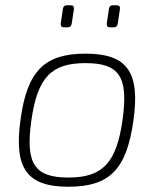

<svg xmlns="http://www.w3.org/2000/svg" viewBox="-20 -698 600 730"><path d="M248 -678H235C225 -678 220 -673 219 -663L211 -609C210 -598 215 -594 224 -594H236C247 -594 251 -598 253 -610L261 -663C262 -673 259 -678 248 -678ZM423 -678H410C400 -678 395 -673 394 -663L386 -609C385 -598 389 -594 399 -594H411C422 -594 426 -598 428 -610L436 -663C437 -673 434 -678 423 -678ZM305 -494C148 -494 83 -427 58 -243C32 -57 83 12 240 12C397 12 461 -54 487 -238C514 -425 463 -494 305 -494ZM305 -458C433 -458 469 -407 446 -243C423 -77 369 -23 240 -23C112 -23 76 -75 99 -238C122 -406 177 -458 305 -458Z"/></svg>

Font: Exo 2 Extra Light
Style: Italic
Weight: 250
Italic angle: -8°
Designer: Natanael Gama
Version: Version 1.001;PS 001.001;hotconv 1.0.88;makeotf.lib2.5.64775